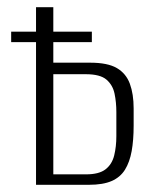

<svg xmlns="http://www.w3.org/2000/svg" viewBox="-20 -513 435 533"><path d="M80 0V-493H128V-339H230Q279 -339 304.5 -324Q330 -309 340.5 -280.5Q351 -252 351 -212V-164Q351 -124 345.5 -93.5Q340 -63 327 -42Q314 -21 290 -10.5Q266 0 227 0ZM128 -29H219Q255 -29 273 -43Q291 -57 297 -81.5Q303 -106 303 -135V-202Q303 -229 298 -253Q293 -277 275.5 -292Q258 -307 218 -307H128ZM11 -396V-425H235V-396Z"/></svg>

Font: Alumni Sans Light
Style: Regular
Weight: 300
Version: Version 1.018